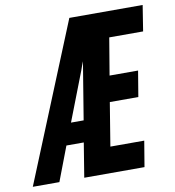

<svg xmlns="http://www.w3.org/2000/svg" viewBox="-109 -808 806 882"><g transform="rotate(-10 294.0 -367.5)"><path d="M-27 0 273 -735H615L596 -615H438L409 -442H542L522 -322H389L356 -120H514L494 0H213L239 -160H158L97 0ZM197 -260H256L300 -528Q296 -518 292.5 -508.5Q289 -499 286 -490Z"/></g></svg>

Font: Iosevka Heavy Extended Oblique
Style: Regular
Weight: 900
Width: 7
Italic angle: -9°
Monospace: yes
Designer: Belleve Invis
Foundry: Belleve Invis
Version: Version 32.5.0; ttfautohint (v1.8.4)